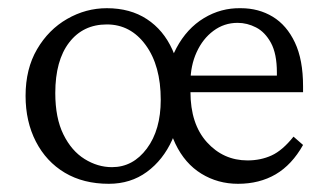

<svg xmlns="http://www.w3.org/2000/svg" viewBox="-20 -445 805 473"><path d="M248 7.8Q185.5 7.8 139.6 -19.5Q93.8 -46.9 68.4 -96.2Q43 -145.5 43 -209Q43 -275.4 71.3 -323.7Q99.6 -372.1 145.5 -398.4Q191.4 -424.8 243.2 -424.8Q300.8 -424.8 341.8 -397.9Q382.8 -371.1 404.8 -322.3Q426.8 -273.4 426.8 -210Q426.8 -150.4 404.3 -100.6Q381.8 -50.8 341.8 -21.5Q301.8 7.8 248 7.8ZM255.9 -33.2Q307.6 -33.2 341.8 -79.1Q376 -125 376 -199.2Q376 -283.2 338.9 -334Q301.8 -384.8 243.2 -384.8Q184.6 -384.8 150.4 -340.3Q116.2 -295.9 116.2 -215.8Q116.2 -154.3 136.2 -113.8Q156.2 -73.2 188.5 -53.2Q220.7 -33.2 255.9 -33.2ZM566.4 7.8Q516.6 7.8 476.1 -17.1Q435.5 -42 412.1 -90.8Q388.7 -139.6 388.7 -209Q388.7 -278.3 414.6 -326.7Q440.4 -375 482.4 -400.4Q524.4 -425.8 573.2 -424.8Q617.2 -424.8 651.9 -403.8Q686.5 -382.8 706.5 -340.3Q726.6 -297.9 726.6 -232.4V-217.8H438.5V-258.8H673.8L662.1 -249V-266.6Q662.1 -312.5 647.5 -339.4Q632.8 -366.2 610.8 -377.4Q588.9 -388.7 565.4 -388.7Q532.2 -388.7 505.9 -369.1Q479.5 -349.6 464.4 -316.4Q449.2 -283.2 449.2 -242.2V-218.8Q449.2 -139.6 489.7 -94.7Q530.3 -49.8 589.8 -49.8Q622.1 -49.8 648.9 -62Q675.8 -74.2 703.1 -108.4L726.6 -87.9Q699.2 -39.1 659.2 -15.6Q619.1 7.8 566.4 7.8Z"/></svg>

Font: Crimson Pro Light
Style: Regular
Weight: 300
Designer: Jacques Le Bailly
Foundry: Baron von Fonthausen
Version: Version 1.003